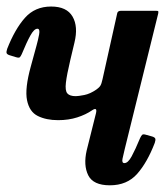

<svg xmlns="http://www.w3.org/2000/svg" viewBox="-20 -553 506 588"><path d="M2 -403.5Q25.5 -463.5 56.2 -498.2Q87 -533 136.5 -533Q184.5 -533 202.2 -502.2Q220 -471.5 208 -422.5L195.5 -370Q184.5 -323.5 181.8 -299.5Q179 -275.5 186.2 -267Q193.5 -258.5 212 -258.5Q220 -258.5 238 -262Q256 -265.5 275.5 -279Q284 -285 287.5 -290.8Q291 -296.5 294 -310.5L339 -512.5Q340.5 -520 351 -520H456Q463.5 -520 464.5 -518.8Q465.5 -517.5 464.5 -511.5L362 -96.5Q358 -80.5 355.2 -67Q352.5 -53.5 361 -53.5Q372 -53.5 383.2 -74.2Q394.5 -95 409 -130Q412.5 -137.5 415.5 -140.2Q418.5 -143 428 -140L446 -135Q454 -132.5 455.5 -128.5Q457 -124.5 454 -115.5Q431 -55.5 400 -20.5Q369 14.5 316.5 14.5Q265.5 14.5 250.2 -16.2Q235 -47 245.5 -92.5L274 -206.5Q278.5 -226 262.5 -215.5Q243 -202 216.5 -193.5Q190 -185 158 -185Q121.5 -185 95.8 -197.8Q70 -210.5 62.8 -246Q55.5 -281.5 74.5 -350L92 -414Q96.5 -430 99.8 -447.5Q103 -465 94.5 -465Q84.5 -465 73 -444.2Q61.5 -423.5 46.5 -387Q43.5 -380.5 40.8 -377.8Q38 -375 28.5 -378L9 -384Q1.5 -386.5 0.2 -390.5Q-1 -394.5 2 -403.5Z"/></svg>

Font: Besley* Condensed Semi
Style: Italic
Weight: 600
Width: 3
Italic angle: -13°
Designer: Owen Earl
Foundry: indestructible type*
Version: Version 3.000; ttfautohint (v1.8.3)